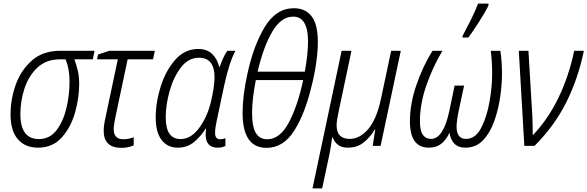

<svg xmlns="http://www.w3.org/2000/svg" viewBox="-20 -816 3286 1074"><path d="M423 -347Q423 -389 414.5 -423.5Q406 -458 396 -484H499L509 -532H317Q221 -532 159.5 -478.5Q98 -425 68.5 -343.5Q39 -262 39 -176Q39 -85 79.5 -37.5Q120 10 193 10Q274 10 325 -46.5Q376 -103 399.5 -185.5Q423 -268 423 -347ZM94 -177Q94 -252 117.5 -322.5Q141 -393 190 -438.5Q239 -484 314 -484H347Q369 -431 369 -359Q369 -286 351.5 -211.5Q334 -137 296 -87.5Q258 -38 198 -38Q94 -38 94 -177Z M728 -3V-48Q697 -37 671 -37Q616 -37 616 -93Q616 -115 625 -158L694 -484H836L846 -532H592L528 -511L523 -484H639L571 -163Q560 -115 560 -85Q560 11 659 11Q698 11 728 -3Z M1131 -97H1133Q1117 10 1198 10Q1224 10 1241 0V-43Q1226 -37 1212 -37Q1183 -37 1183 -73Q1183 -99 1193 -144L1235 -342Q1263 -469 1297 -532H1252Q1239 -515 1227.5 -489Q1216 -463 1209 -442H1206Q1196 -485 1167.5 -513.5Q1139 -542 1089 -542Q1013 -542 960 -481.5Q907 -421 879 -332.5Q851 -244 851 -158Q851 -76 884 -33Q917 10 974 10Q1028 10 1066 -22Q1104 -54 1131 -97ZM907 -160Q907 -228 928.5 -305.5Q950 -383 991.5 -438Q1033 -493 1093 -493Q1180 -493 1180 -384Q1180 -330 1159 -243Q1139 -161 1093.5 -99.5Q1048 -38 990 -38Q907 -38 907 -160Z M1722 -331Q1739 -396 1748.5 -463Q1758 -530 1758 -580Q1758 -680 1723 -725Q1688 -770 1624 -770Q1525 -770 1461.5 -666Q1398 -562 1364 -403Q1337 -282 1337 -184Q1337 11 1471 11Q1564 11 1624.5 -83Q1685 -177 1722 -331ZM1620 -723Q1703 -723 1703 -584Q1703 -513 1685 -415H1421Q1453 -553 1502.5 -638Q1552 -723 1620 -723ZM1390 -185Q1390 -261 1411 -368H1676Q1644 -220 1594.5 -128.5Q1545 -37 1475 -37Q1433 -37 1411.5 -71.5Q1390 -106 1390 -185Z M1782 238 1821 56Q1833 -4 1838 -47H1841Q1850 -22 1870.5 -6Q1891 10 1926 10Q1979 10 2015.5 -20Q2052 -50 2076 -91H2079L2065 0H2109L2222 -532H2168L2111 -263Q2086 -147 2039 -93Q1992 -39 1936 -39Q1863 -39 1863 -115Q1863 -141 1874 -191L1946 -532H1891L1728 238Z M2600 -606Q2624 -638 2661 -696Q2698 -754 2712 -785L2713 -796H2654Q2640 -757 2613.5 -704Q2587 -651 2568 -616L2567 -606ZM2495 -74Q2499 -36 2521 -13Q2543 10 2584 10Q2643 10 2682.5 -32Q2722 -74 2745 -139Q2768 -204 2778 -274.5Q2788 -345 2788 -403Q2788 -438 2785.5 -471.5Q2783 -505 2779 -532H2725Q2733 -475 2733 -402Q2733 -334 2718.5 -249Q2704 -164 2672 -101.5Q2640 -39 2587 -39Q2534 -39 2534 -107Q2534 -139 2546 -197L2576 -337H2523L2493 -194Q2460 -39 2391 -39Q2362 -39 2345.5 -61.5Q2329 -84 2329 -138Q2329 -235 2365 -338.5Q2401 -442 2455 -532H2399Q2344 -443 2308.5 -338.5Q2273 -234 2273 -137Q2273 10 2379 10Q2421 10 2448.5 -12Q2476 -34 2495 -74Z M2970 0Q3081 -111 3147.5 -243.5Q3214 -376 3246 -532H3192Q3162 -389 3103.5 -268.5Q3045 -148 2960 -59Q2960 -84 2959.5 -109.5Q2959 -135 2958 -163L2936 -532H2882L2913 0Z"/></svg>

Font: Noto Sans UI SemiCondensed Light
Style: Italic
Weight: 300
Width: 4
Designer: Monotype Design Team
Foundry: Monotype Imaging Inc.
Version: 1.001